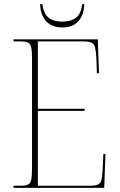

<svg xmlns="http://www.w3.org/2000/svg" viewBox="-20 -903 575 923"><path d="M45 0V-10H78Q103 -10 115 -16Q127 -22 130.5 -40.5Q134 -59 134 -98V-616Q134 -655 130.5 -673.5Q127 -692 115 -698Q103 -704 78 -704H45V-714H450L456 -551H446L443 -628Q441 -660 436.5 -676.5Q432 -693 418.5 -698.5Q405 -704 376 -704H162V-380H387V-370H162V-10H408Q436 -10 449.5 -15.5Q463 -21 467 -35.5Q471 -50 473 -79L477 -163H487L481 0ZM279 -771Q229 -771 201.5 -801.5Q174 -832 173 -883H184Q189 -838 213 -818.5Q237 -799 279 -799Q321 -799 345.5 -818Q370 -837 375 -883H385Q384 -832 357 -801.5Q330 -771 279 -771Z"/></svg>

Font: Noto Serif Display SemiCondensed Thin
Style: Regular
Weight: 100
Width: 4
Designer: Monotype Design Team
Foundry: Monotype Imaging Inc.
Version: Version 2.009